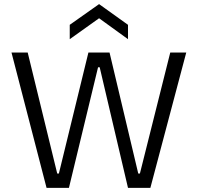

<svg xmlns="http://www.w3.org/2000/svg" viewBox="-20 -916 964 936"><path d="M207 0 36 -660H115L259 -70H267L411 -660H514L654 -70H662L810 -660H888L713 0H604L466 -588H458L316 0ZM320 -725V-795L463 -896L604 -795V-725L463 -827Z"/></svg>

Font: Bricolage Grotesque Light
Style: Regular
Weight: 300
Designer: Mathieu Triay
Foundry: Atelier Triay
Version: Version 1.000;gftools[0.9.30]